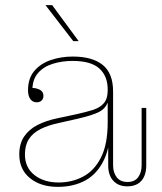

<svg xmlns="http://www.w3.org/2000/svg" viewBox="-20 -720 630 747"><path d="M123 -322Q107 -322 98 -334.5Q89 -347 89 -369Q89 -415 113.5 -444Q138 -473 178 -486.5Q218 -500 263 -500Q339 -500 379.5 -467.5Q420 -435 420 -364L399 -372Q399 -424 366.5 -453.5Q334 -483 262 -483Q222 -483 186 -472Q150 -461 128 -436Q106 -411 106 -369L102 -378Q122 -378 135.5 -370.5Q149 -363 149 -347Q149 -336 142 -329Q135 -322 123 -322ZM475 5Q441 5 421 -16.5Q401 -38 401 -77V-173H399V-321H395L399 -346V-372L420 -364V-77Q420 -49 434 -30.5Q448 -12 476 -12Q504 -12 517.5 -30.5Q531 -49 531 -77V-300H549V-77Q549 -38 530 -16.5Q511 5 475 5ZM205 7Q138 7 96.5 -27Q55 -61 55 -119Q55 -161 74 -189Q93 -217 126.5 -234Q160 -251 204 -260L279 -276Q315 -284 342 -292.5Q369 -301 384 -318.5Q399 -336 399 -368L404 -321H399Q389 -296 363.5 -283.5Q338 -271 282 -258L211 -242Q168 -233 138 -218Q108 -203 92.5 -179Q77 -155 77 -119Q77 -68 114 -39Q151 -10 208 -10Q260 -10 303.5 -33Q347 -56 373 -107.5Q399 -159 399 -244H410Q411 -154 385 -99Q359 -44 313 -18.5Q267 7 205 7ZM265 -560 157 -700H183L286 -560Z"/></svg>

Font: Montagu Slab 144pt Thin
Style: Regular
Weight: 250
Version: Version 1.000